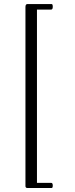

<svg xmlns="http://www.w3.org/2000/svg" viewBox="-20 -736 373 961"><path d="M235.8 179.2Q244.1 179.2 244.1 192.4Q244.1 205.1 238.3 205.1H117.7Q107.4 205.1 107.4 195.3V-701.2Q107.4 -715.8 117.7 -715.8H238.3Q244.1 -715.8 244.1 -702.1Q244.1 -688 235.8 -688H165V179.2Z"/></svg>

Font: Caudex
Style: Regular
Weight: 400
Version: Version 1.01